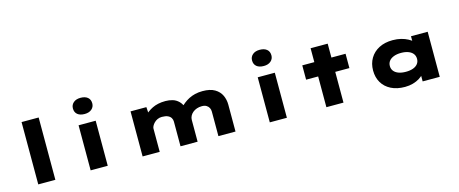

<svg xmlns="http://www.w3.org/2000/svg" viewBox="-45 -1513 5262 2202"><g transform="rotate(-15 2585.5 -412.5)"><path d="M206 0V-740H409V0Z M828 0V-535H1031V0ZM930 -642Q876 -642 845.5 -667Q815 -692 815 -738Q815 -780 846 -807Q877 -834 930 -834Q984 -834 1014.5 -809Q1045 -784 1045 -738Q1045 -696 1014 -669Q983 -642 930 -642Z M1445 0V-535H1633L1641 -411L1598 -439Q1622 -460 1648.5 -479.5Q1675 -499 1705.5 -514Q1736 -529 1774.5 -537.5Q1813 -546 1861 -546Q1906 -546 1946 -534Q1986 -522 2017.5 -491Q2049 -460 2067 -404L2016 -409L2026 -423Q2049 -447 2076.5 -469Q2104 -491 2137.5 -508.5Q2171 -526 2212 -536Q2253 -546 2302 -546Q2392 -546 2446 -514Q2500 -482 2524 -430.5Q2548 -379 2548 -320V0H2345V-293Q2345 -315 2335 -335Q2325 -355 2304 -368Q2283 -381 2250 -381Q2217 -381 2189.5 -371.5Q2162 -362 2141.5 -345Q2121 -328 2109.5 -305.5Q2098 -283 2098 -258V0H1895V-293Q1895 -317 1883 -337Q1871 -357 1845 -369Q1819 -381 1775 -381Q1746 -381 1722.5 -370Q1699 -359 1682.5 -342Q1666 -325 1657 -307.5Q1648 -290 1648 -278V0Z M2955 0V-535H3158V0ZM3057 -642Q3003 -642 2972.5 -667Q2942 -692 2942 -738Q2942 -780 2973 -807Q3004 -834 3057 -834Q3111 -834 3141.5 -809Q3172 -784 3172 -738Q3172 -696 3141 -669Q3110 -642 3057 -642Z M3627 0V-700H3830V0ZM3484 -365V-535H3998V-365Z M4560 9Q4464 9 4395 -26Q4326 -61 4289.5 -123Q4253 -185 4253 -267Q4253 -349 4290.5 -412Q4328 -475 4396.5 -510.5Q4465 -546 4559 -546Q4613 -546 4658 -534.5Q4703 -523 4737.5 -504.5Q4772 -486 4794 -465Q4816 -444 4823 -426L4775 -417V-535H4973V0H4770V-151L4811 -132Q4807 -107 4786 -82Q4765 -57 4732 -36.5Q4699 -16 4655 -3.5Q4611 9 4560 9ZM4614 -156Q4665 -156 4701 -169.5Q4737 -183 4756 -208Q4775 -233 4775 -267Q4775 -302 4756 -327Q4737 -352 4701 -366Q4665 -380 4614 -380Q4564 -380 4527.5 -366Q4491 -352 4471.5 -327Q4452 -302 4452 -267Q4452 -233 4471.5 -208Q4491 -183 4527.5 -169.5Q4564 -156 4614 -156Z"/></g></svg>

Font: Lexend Zetta Black
Style: Regular
Weight: 900
Designer: Bonnie Shaver-Troup, Thomas Jockin
Foundry: Lexend
Version: Version 1.007